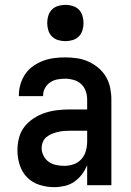

<svg xmlns="http://www.w3.org/2000/svg" viewBox="-20 -765 540 793"><path d="M203 8Q173 8 143 -1.5Q113 -11 92 -32.5Q71 -54 61.5 -83.5Q52 -113 52 -144Q52 -170 58.5 -195.5Q65 -221 81 -241.5Q97 -262 119.5 -276.5Q142 -291 166.5 -299Q191 -307 217 -310Q243 -313 269 -313H340V-354Q340 -372 334 -389Q328 -406 315 -418Q302 -430 284.5 -435Q267 -440 249 -440Q233 -440 217 -437Q201 -434 187.5 -425Q174 -416 166 -401.5Q158 -387 158 -371V-368H58V-373Q58 -396 65 -418.5Q72 -441 85 -460Q98 -479 117.5 -492.5Q137 -506 158.5 -514Q180 -522 203 -525Q226 -528 249 -528Q273 -528 297.5 -524.5Q322 -521 344.5 -511Q367 -501 386 -485Q405 -469 417.5 -448Q430 -427 435 -402.5Q440 -378 440 -354V0H340V-83Q332 -63 318.5 -45Q305 -27 287 -14.5Q269 -2 247 3Q225 8 203 8ZM246 -80Q265 -80 284 -86.5Q303 -93 316 -107.5Q329 -122 334.5 -141Q340 -160 340 -180V-225H269Q256 -225 243.5 -224Q231 -223 218.5 -220Q206 -217 194 -212Q182 -207 172 -199Q162 -191 157 -178.5Q152 -166 152 -153Q152 -137 160 -121.5Q168 -106 181.5 -96.5Q195 -87 212 -83.5Q229 -80 246 -80ZM250 -595Q235 -595 220 -599.5Q205 -604 194.5 -614.5Q184 -625 179.5 -640Q175 -655 175 -670Q175 -685 179.5 -700Q184 -715 194.5 -725.5Q205 -736 220 -740.5Q235 -745 250 -745Q265 -745 280 -740.5Q295 -736 305.5 -725.5Q316 -715 320.5 -700Q325 -685 325 -670Q325 -655 320.5 -640Q316 -625 305.5 -614.5Q295 -604 280 -599.5Q265 -595 250 -595Z"/></svg>

Font: Iosevka Semibold
Style: Regular
Weight: 600
Monospace: yes
Designer: Belleve Invis
Foundry: Belleve Invis
Version: Version 33.2.3; ttfautohint (v1.8.4)